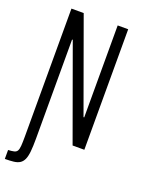

<svg xmlns="http://www.w3.org/2000/svg" viewBox="-163 -763 769 1030"><g transform="rotate(20 222.0 -248.0)"><path d="M0 192V141Q21 140 33.5 137Q46 134 51.5 124.5Q57 115 58.5 95.5Q60 76 60 43V-688H130L320 -163H324V-688H384V0H317L124 -533H120V33Q120 77 117 106.5Q114 136 106 153Q98 170 84.5 178.5Q71 187 50 189.5Q29 192 0 192Z"/></g></svg>

Font: Saira ExtraCondensed
Style: Regular
Weight: 400
Width: 2
Designer: Hector Gatti with collaboration of the Omnibus-Type team
Foundry: Omnibus-Type
Version: Version 1.101